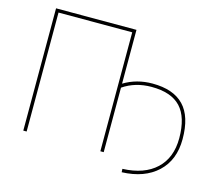

<svg xmlns="http://www.w3.org/2000/svg" viewBox="-112 -876 1271 1107"><g transform="rotate(15 523.5 -322.5)"><path d="M571 -385V0H551V-710H111V0H91V-730H571V-409Q647 -455 741 -455Q866 -455 928.5 -390Q991 -325 991 -190Q991 -65 913.5 7.5Q836 80 701 85L700 65Q829 60 900 -6.5Q971 -73 971 -190Q971 -315 915 -375Q859 -435 741 -435Q644 -435 571 -385Z"/></g></svg>

Font: Mplus 1p Thin
Style: Regular
Weight: 250
Version: Version 1.061